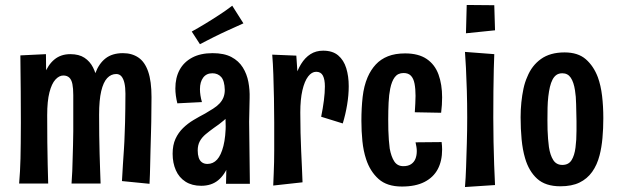

<svg xmlns="http://www.w3.org/2000/svg" viewBox="-20 -740 2496 773"><path d="M268 -1Q270 -27 271 -52Q272 -77 272.5 -102.5Q273 -128 274 -155Q275 -182 275 -212Q275 -236 275 -258.5Q275 -281 275 -305.5Q275 -330 275 -357Q275 -384 271.5 -401.5Q268 -419 259 -427.5Q250 -436 235 -436Q218 -436 203 -419.5Q188 -403 179 -368Q170 -333 170 -276L128 -229Q129 -294 136 -347Q143 -400 158 -439.5Q173 -479 199 -500.5Q225 -522 263 -522Q298 -522 320 -507.5Q342 -493 354.5 -468.5Q367 -444 372 -412.5Q377 -381 378.5 -346.5Q380 -312 379 -278Q379 -235 379.5 -195.5Q380 -156 381 -121.5Q382 -87 383 -57Q384 -27 385 -1ZM57 -1Q59 -27 60.5 -51Q62 -75 62.5 -102Q63 -129 63.5 -164Q64 -199 64 -247Q64 -316 63.5 -371Q63 -426 62.5 -464Q62 -502 62 -517L165 -522Q165 -506 165.5 -471.5Q166 -437 166.5 -387Q167 -337 170 -276Q170 -217 170.5 -167.5Q171 -118 172 -77.5Q173 -37 174 -1ZM582 0 471 -11Q473 -49 475 -79.5Q477 -110 479 -139.5Q481 -169 482 -204Q483 -223 483.5 -247.5Q484 -272 484.5 -301.5Q485 -331 485 -363Q485 -388 481 -405.5Q477 -423 469 -432.5Q461 -442 448 -442Q427 -442 411.5 -425.5Q396 -409 387.5 -373Q379 -337 379 -278L338 -224Q337 -294 343 -349.5Q349 -405 363.5 -444.5Q378 -484 405 -505Q432 -526 475 -526Q511 -526 537 -508.5Q563 -491 576.5 -452Q590 -413 590 -349Q590 -324 589.5 -298Q589 -272 589 -249Q589 -226 588 -208Q587 -169 586 -136.5Q585 -104 584.5 -72Q584 -40 582 0Z M890 0 892 -96 885 -378Q884 -415 870.5 -430Q857 -445 835 -445Q811 -445 798 -427.5Q785 -410 785 -381Q785 -369 787 -356Q789 -343 793 -329L694 -324Q690 -340 688 -355Q686 -370 686 -384Q686 -427 703 -458.5Q720 -490 753.5 -508Q787 -526 836 -526Q882 -526 911.5 -510.5Q941 -495 957.5 -468.5Q974 -442 980 -410Q986 -378 985 -345L983 -250L986 0ZM790 8Q753 8 727 -8.5Q701 -25 688 -54.5Q675 -84 675 -121Q675 -156 686.5 -181Q698 -206 717 -224.5Q736 -243 759.5 -257Q783 -271 806 -283Q823 -293 838 -302.5Q853 -312 863.5 -323Q874 -334 879.5 -347.5Q885 -361 885 -378L932 -354Q929 -320 915 -296Q901 -272 881.5 -255.5Q862 -239 841 -225Q823 -212 808 -199.5Q793 -187 784.5 -171.5Q776 -156 776 -134Q776 -118 780 -105.5Q784 -93 793 -86.5Q802 -80 815 -80Q838 -80 854 -97.5Q870 -115 879.5 -152.5Q889 -190 889 -247L928 -301Q928 -232 922 -175Q916 -118 900.5 -77Q885 -36 858 -14Q831 8 790 8ZM785 -562 752 -613Q765 -620 778.5 -628Q792 -636 805.5 -644Q819 -652 833 -661Q847 -670 861 -679Q875 -688 888.5 -697.5Q902 -707 915 -717L960 -646Q944 -639 928 -631.5Q912 -624 897 -617.5Q882 -611 868 -604Q854 -597 839.5 -590Q825 -583 812 -576Q799 -569 785 -562Z M1273 -270Q1280 -304 1284 -335.5Q1288 -367 1288 -392Q1288 -420 1280 -435.5Q1272 -451 1253 -451Q1235 -451 1220.5 -432Q1206 -413 1197.5 -376.5Q1189 -340 1189 -287L1145 -245Q1146 -295 1151 -339.5Q1156 -384 1166 -420Q1176 -456 1192 -482Q1208 -508 1230 -522Q1252 -536 1281 -536Q1319 -536 1341.5 -517Q1364 -498 1374 -465.5Q1384 -433 1384 -393Q1384 -357 1377.5 -318Q1371 -279 1360 -243ZM1080 7Q1081 -19 1082 -42Q1083 -65 1083.5 -87.5Q1084 -110 1084 -134Q1084 -158 1084 -185.5Q1084 -213 1084 -247Q1084 -295 1083 -344.5Q1082 -394 1080.5 -439.5Q1079 -485 1076 -520L1173 -516Q1175 -489 1177 -457Q1179 -425 1182 -384.5Q1185 -344 1189 -287Q1189 -243 1190 -205Q1191 -167 1192.5 -133Q1194 -99 1195.5 -68Q1197 -37 1198 -6Z M1598 11Q1538 11 1504 -19.5Q1470 -50 1454 -99Q1443 -132 1439 -172Q1435 -212 1435 -254Q1435 -305 1440 -349.5Q1445 -394 1460 -429Q1473 -459 1493 -480.5Q1513 -502 1542 -513.5Q1571 -525 1611 -525Q1665 -525 1698 -502.5Q1731 -480 1745.5 -440Q1760 -400 1760 -348Q1760 -333 1759 -317.5Q1758 -302 1756 -286L1650 -288Q1651 -306 1652 -323Q1653 -340 1653 -354Q1653 -382 1649 -403Q1645 -424 1634.5 -435Q1624 -446 1605 -446Q1582 -446 1569.5 -429.5Q1557 -413 1551 -383Q1546 -359 1544.5 -326.5Q1543 -294 1543 -259Q1543 -236 1543.5 -215.5Q1544 -195 1545.5 -176.5Q1547 -158 1549 -142Q1555 -109 1567.5 -90Q1580 -71 1604 -71Q1623 -71 1635 -79Q1647 -87 1652.5 -100.5Q1658 -114 1658 -132Q1658 -140 1656.5 -149Q1655 -158 1653 -167L1758 -168Q1759 -160 1759.5 -152.5Q1760 -145 1760 -138Q1760 -92 1742.5 -59Q1725 -26 1689 -7.5Q1653 11 1598 11Z M1852 13Q1855 -22 1856.5 -67.5Q1858 -113 1859.5 -164Q1861 -215 1861 -267Q1861 -324 1859.5 -375Q1858 -426 1856 -466Q1854 -506 1852 -531L1970 -522Q1969 -500 1968 -461Q1967 -422 1966.5 -372Q1966 -322 1966 -266Q1966 -217 1967 -169Q1968 -121 1969.5 -77Q1971 -33 1973 5ZM1856 -606 1859 -720 1970 -719 1973 -618Z M2236 10Q2176 10 2142.5 -20.5Q2109 -51 2094 -103Q2084 -137 2080 -179Q2076 -221 2076 -268Q2076 -299 2079 -328Q2082 -357 2087.5 -383Q2093 -409 2103 -431Q2121 -476 2158 -502.5Q2195 -529 2253 -529Q2307 -529 2338.5 -501.5Q2370 -474 2387 -429Q2399 -396 2404 -354Q2409 -312 2409 -264Q2409 -222 2405.5 -184Q2402 -146 2394 -115Q2384 -76 2364 -48Q2344 -20 2313 -5Q2282 10 2236 10ZM2244 -76Q2269 -76 2281 -95Q2293 -114 2297 -146Q2299 -161 2300 -178Q2301 -195 2301 -214Q2301 -233 2301 -253Q2300 -289 2299.5 -320.5Q2299 -352 2295 -376Q2290 -409 2278 -427Q2266 -445 2244 -445Q2230 -445 2220.5 -438.5Q2211 -432 2204.5 -419.5Q2198 -407 2194 -390Q2190 -373 2187.5 -351.5Q2185 -330 2184.5 -306Q2184 -282 2184 -256Q2184 -236 2184.5 -217Q2185 -198 2186.5 -181Q2188 -164 2190 -148Q2195 -115 2207.5 -95.5Q2220 -76 2244 -76Z"/></svg>

Font: Truculenta
Style: Bold
Weight: 700
Designer: Ivan Castro, Eva Sanz & Omnibus-Type Team
Foundry: Omnibus-Type
Version: Version 1.002